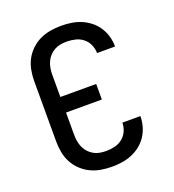

<svg xmlns="http://www.w3.org/2000/svg" viewBox="-136 -849 872 962"><g transform="rotate(-20 300.0 -367.5)"><path d="M298 8Q268 8 239 3Q210 -2 184 -14.5Q158 -27 136.5 -47.5Q115 -68 101.5 -93.5Q88 -119 82.5 -148Q77 -177 77 -206V-529Q77 -558 82.5 -587Q88 -616 101.5 -641.5Q115 -667 136.5 -687.5Q158 -708 184 -720.5Q210 -733 239 -738Q268 -743 298 -743Q325 -743 352 -739Q379 -735 404 -724.5Q429 -714 450.5 -697Q472 -680 487 -657Q502 -634 509.5 -607.5Q517 -581 517 -554V-553H421Q421 -576 411.5 -597.5Q402 -619 384 -633.5Q366 -648 343 -653.5Q320 -659 298 -659Q280 -659 263 -656Q246 -653 231 -644.5Q216 -636 204.5 -623.5Q193 -611 186 -595.5Q179 -580 176 -563Q173 -546 173 -529V-409H364V-326H173V-206Q173 -189 176 -172Q179 -155 186 -139.5Q193 -124 204.5 -111.5Q216 -99 231 -90.5Q246 -82 263 -79Q280 -76 298 -76Q320 -76 343 -81.5Q366 -87 384 -101.5Q402 -116 411.5 -137.5Q421 -159 421 -182H517V-181Q517 -154 509.5 -127.5Q502 -101 487 -78Q472 -55 450.5 -38Q429 -21 404 -10.5Q379 0 352 4Q325 8 298 8Z"/></g></svg>

Font: Iosevka Aile Medium
Style: Regular
Weight: 500
Designer: Belleve Invis
Foundry: Belleve Invis
Version: Version 27.3.5; ttfautohint (v1.8.4)